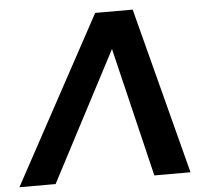

<svg xmlns="http://www.w3.org/2000/svg" viewBox="-105 -806 932 862"><g transform="rotate(-5 361.0 -375.0)"><path d="M556 0 416 -582 111 0H-52L355 -750H524L719 0Z"/></g></svg>

Font: Oakes Grotesk Bold
Style: Italic
Weight: 700
Italic angle: -8°
Designer: Samuel Oakes
Foundry: Samuel Oakes
Version: Version 1.000;PS 001.000;hotconv 1.0.88;makeotf.lib2.5.64775